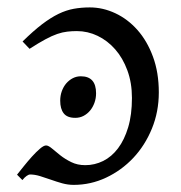

<svg xmlns="http://www.w3.org/2000/svg" viewBox="-20 -489 492 523"><path d="M241.7 -234.9Q241.7 -221.2 237.3 -209Q232.9 -196.8 225.3 -187.7Q217.8 -178.7 207.5 -173.3Q197.3 -168 185.1 -168Q163.1 -168 153.6 -180.2Q144 -192.4 144 -214.8Q144 -228.5 148.4 -240.7Q152.8 -252.9 160.6 -262Q168.5 -271 178.5 -276.1Q188.5 -281.2 200.2 -281.2Q241.7 -281.2 241.7 -234.9ZM180.7 14.6Q165 14.6 149.4 10.3Q133.8 5.9 118.7 0.5Q103.5 -4.9 89.1 -9.3Q74.7 -13.7 62 -13.7Q58.1 -13.7 52.5 -9.8Q46.9 -5.9 41 1.5Q35.6 -3.4 33.2 -6.3Q30.8 -9.3 26.4 -13.2Q33.7 -22.5 44.7 -36.1Q55.7 -49.8 67.1 -62.5Q78.6 -75.2 88.9 -84Q99.1 -92.8 105.5 -92.8Q111.8 -92.8 121.6 -84.5Q131.3 -76.2 144.3 -65.9Q157.2 -55.7 174.1 -47.4Q190.9 -39.1 212.4 -39.1Q237.8 -39.1 261 -50.5Q284.2 -62 301.5 -85Q318.8 -107.9 329.1 -142.1Q339.4 -176.3 339.4 -222.2Q339.4 -263.7 326.9 -297.4Q314.5 -331.1 293.7 -354.7Q272.9 -378.4 245.8 -391.4Q218.8 -404.3 189.5 -404.3Q175.8 -404.3 163.1 -402.8Q150.4 -401.4 136 -396.5Q121.6 -391.6 103.5 -381.8Q85.4 -372.1 60.5 -356L41.5 -376Q70.8 -404.8 94.5 -422.9Q118.2 -440.9 139.4 -451.2Q160.6 -461.4 181.2 -465.1Q201.7 -468.8 224.6 -468.8Q260.3 -468.8 294.2 -452.9Q328.1 -437 354.5 -407.2Q380.9 -377.4 396.7 -334.5Q412.6 -291.5 412.6 -237.3Q412.6 -184.6 393.8 -138.7Q375 -92.8 343 -58.8Q311 -24.9 269 -5.1Q227.1 14.6 180.7 14.6Z"/></svg>

Font: Noto Serif Devanagari
Style: Bold
Weight: 700
Designer: Monotype Design Team
Foundry: Monotype Imaging Inc.
Version: Version 1.01